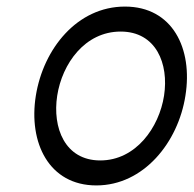

<svg xmlns="http://www.w3.org/2000/svg" viewBox="-20 -560 589 584"><path d="M544 -269C567 -412 505 -540 360 -540C215 -540 112 -412 89 -269C66 -126 129 4 273 4C417 4 522 -127 544 -269ZM479 -269C464 -172 393 -72 285 -72C177 -72 139 -172 154 -269C169 -366 238 -464 347 -464C455 -464 494 -366 479 -269Z"/></svg>

Font: Charger Static
Style: 2Obl
Weight: 1000
Designer: Jasper
Foundry: KineticPlasma Fonts/Cannot Into Space Fonts
Version: Version 1.1